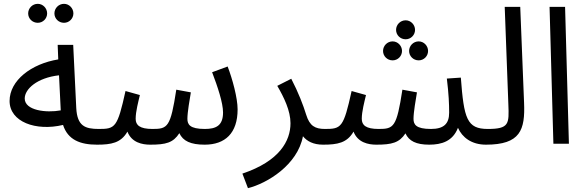

<svg xmlns="http://www.w3.org/2000/svg" viewBox="-20 -750 3054 1002"><path d="M314 -631C341 -631 363 -653 363 -680C363 -707 341 -730 314 -730C286 -730 264 -707 264 -680C264 -653 286 -631 314 -631ZM177 -631C204 -631 226 -653 226 -680C226 -707 204 -730 177 -730C149 -730 127 -707 127 -680C127 -653 149 -631 177 -631ZM486 5C515 5 536 -16 536 -38C536 -59 524 -77 496 -77C424 -77 383 -92 378 -186L362 -516H281L284 -440C143 -417 30 -330 30 -223C30 -114 167 -64 309 -98C334 -20 399 5 486 5ZM109 -236C109 -285 173 -344 288 -357L297 -174C222 -160 109 -173 109 -236Z M486 5C561 5 611 -4 645 -63C667 -6 722 5 764 5C846 5 884 -5 916 -55C935 -14 975 5 1048 5C1155 5 1220 -55 1220 -179C1220 -239 1193 -338 1168 -403L1087 -373C1116 -297 1144 -213 1144 -163C1144 -94 1107 -77 1049 -77C970 -77 958 -101 958 -130C958 -164 970 -232 976 -268L900 -282C870 -86 855 -77 776 -77C709 -77 688 -97 688 -130C688 -168 702 -220 710 -254L635 -275C593 -84 581 -77 496 -77Z M1274 232C1374 207 1533 111 1561 -39C1582 -13 1615 5 1666 5C1695 5 1716 -16 1716 -38C1716 -59 1704 -77 1676 -77C1624 -77 1596 -93 1578 -151C1563 -200 1537 -268 1500 -339L1427 -302C1462 -242 1496 -172 1496 -107C1496 -15 1439 91 1245 156Z M2097 -545C2124 -545 2146 -567 2146 -594C2146 -621 2124 -644 2097 -644C2069 -644 2047 -621 2047 -594C2047 -567 2069 -545 2097 -545ZM2029 -435C2056 -435 2078 -457 2078 -484C2078 -511 2056 -534 2029 -534C2001 -534 1979 -511 1979 -484C1979 -457 2001 -435 2029 -435ZM2165 -435C2192 -435 2214 -457 2214 -484C2214 -511 2192 -534 2165 -534C2137 -534 2115 -511 2115 -484C2115 -457 2137 -435 2165 -435ZM1666 5C1741 5 1791 -4 1825 -63C1847 -6 1902 5 1944 5C2025 5 2064 -5 2096 -54C2114 -14 2152 5 2220 5C2285 5 2343 -13 2370 -83C2392 -33 2441 5 2516 5C2545 5 2566 -16 2566 -38C2566 -59 2554 -77 2526 -77C2417 -77 2401 -130 2385 -345L2312 -340C2322 -257 2324 -208 2324 -162C2324 -104 2296 -77 2229 -77C2150 -77 2138 -101 2138 -130C2138 -164 2150 -232 2156 -268L2080 -282C2050 -86 2035 -77 1956 -77C1889 -77 1868 -97 1868 -130C1868 -168 1882 -220 1890 -254L1815 -275C1773 -84 1761 -77 1676 -77Z M2516 5C2696 5 2721 -72 2715 -214L2695 -714H2614L2633 -205C2637 -104 2638 -77 2525 -77Z M2868 0H2949L2929 -714H2848Z"/></svg>

Font: Noto Sans Arabic UI
Style: Regular
Weight: 400
Designer: Monotype Design Team, Nadine Chahine and Nizar Qandah
Foundry: Monotype Imaging Inc.
Version: Version 2.010